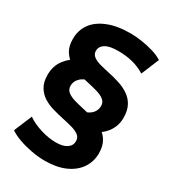

<svg xmlns="http://www.w3.org/2000/svg" viewBox="-196 -811 915 1022"><g transform="rotate(30 261.0 -300.0)"><path d="M243 108Q203 108 160.5 100Q118 92 81.5 79Q45 66 21 49L67 -61Q101 -37 150.5 -21.5Q200 -6 245 -6Q289 -6 312.5 -22Q336 -38 336 -65Q336 -88 319 -100.5Q302 -113 275 -120.5Q248 -128 215 -135Q182 -142 149 -151.5Q116 -161 89 -178Q62 -195 45 -223.5Q28 -252 28 -296Q28 -353 60 -393Q74 -411 92 -425Q77 -439 66 -457Q49 -485 49 -530Q49 -582 77.5 -622Q106 -662 163 -685Q220 -708 302 -708Q332 -708 369.5 -702.5Q407 -697 442.5 -686.5Q478 -676 502 -660L457 -551Q418 -575 377 -584.5Q336 -594 293 -594Q237 -594 212 -578Q187 -562 187 -535Q187 -515 203 -502.5Q219 -490 246.5 -482.5Q274 -475 307 -468Q340 -461 373 -450.5Q406 -440 433.5 -421.5Q461 -403 477 -373.5Q493 -344 493 -298Q493 -248 462 -207Q448 -189 430 -176Q446 -162 457 -143Q474 -114 474 -70Q474 -19 446.5 21.5Q419 62 367.5 85Q316 108 243 108ZM310 -228Q327 -235 339 -247Q358 -267 358 -294Q358 -317 341 -330.5Q324 -344 296.5 -352Q269 -360 237 -367Q224 -370 211 -373Q195 -366 183 -354Q163 -334 163 -307Q163 -284 180 -270.5Q197 -257 224.5 -249Q252 -241 285 -234Q298 -231 310 -228Z"/></g></svg>

Font: Montserrat Z
Style: Bold
Weight: 700
Designer: Julieta Ulanovsky
Foundry: Julieta Ulanovsky
Version: Version 8.000